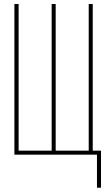

<svg xmlns="http://www.w3.org/2000/svg" viewBox="-20 -750 540 931"><path d="M230.5 -19.5V-730.5H250V-19.5H410.2V-730.5H429.7V-19.5H469.7V160.2H450.2V0H49.8V-730.5H70.3V-19.5Z"/></svg>

Font: Mgen+ 1m thin
Style: Regular
Weight: 100
Designer: [Source Han Sans]
Ryoko NISHIZUKA  (kana & ideographs); Paul D. Hunt (Latin, Greek & Cyrillic); Wenlong ZHANG  (bopomofo
Version: Version 1.059.20150602